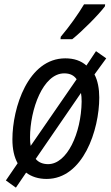

<svg xmlns="http://www.w3.org/2000/svg" viewBox="-20 -813 508 882"><path d="M258 -633H312C355 -667 435 -747 462 -784L463 -793H366C340 -749 298 -690 259 -644ZM121 -143C119 -151 118 -166 118 -182C118 -309 177 -476 275 -476C303 -476 320 -466 332 -449ZM201 -59C177 -59 157 -67 144 -83L352 -386C354 -376 355 -361 355 -346C353 -200 288 -59 201 -59ZM53 49 100 -20C125 -1 157 9 194 9C362 9 436 -216 436 -365C436 -405 429 -443 414 -471L468 -545L421 -578L377 -512C352 -534 320 -545 280 -545C109 -545 37 -318 37 -173C37 -128 45 -92 61 -63L7 16Z"/></svg>

Font: Noto Sans Display SemiCondensed
Style: Italic
Weight: 400
Width: 4
Italic angle: -12°
Designer: Monotype Design Team
Foundry: Monotype Imaging Inc.
Version: Version 1.900